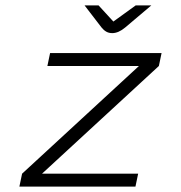

<svg xmlns="http://www.w3.org/2000/svg" viewBox="-20 -693 672 713"><path d="M52 0 62 -48 496 -448H156L166 -496H580L570 -448L136 -48H493L483 0ZM397 -570Q384 -570 374.5 -575.5Q365 -581 357 -591L294 -673H346L401 -613L484 -673H542L445 -591Q420 -570 397 -570Z"/></svg>

Font: Atkinson Hyperlegible Mono ExtraLight
Style: Italic
Weight: 200
Italic angle: -12°
Monospace: yes
Designer: Elliott Scott, Megan Eiswerth, Linus Boman, Theodore Petrosky, Letters from Sweden
Foundry: Applied Design Works, Letters from Sweden
Version: Version 2.001